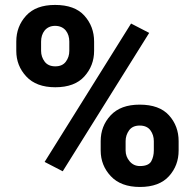

<svg xmlns="http://www.w3.org/2000/svg" viewBox="-20 -741 781 771"><path d="M45.4 -536.6C45.4 -497.1 58.6 -462.9 85.4 -434.1C111.8 -405.3 150.9 -390.6 202.1 -390.6C253.9 -390.6 293 -405.3 318.8 -434.1C344.7 -462.9 357.9 -497.1 357.9 -536.6V-574.2C357.9 -614.7 344.7 -649.4 318.8 -678.2C293 -707 253.4 -721.2 201.2 -721.2C149.9 -721.2 111.3 -707 85 -678.2C58.6 -649.4 45.4 -614.7 45.4 -574.2ZM506.3 -646.5 159.2 -90.8 231.9 -53.2 579.1 -608.9ZM145 -574.2C145 -607.4 163.6 -637.2 201.2 -637.2C240.2 -637.2 258.3 -607.4 258.3 -574.2V-536.6C258.3 -520.5 253.9 -506.3 244.6 -493.7C235.4 -481 221.2 -474.6 202.1 -474.6C183.1 -474.6 168.5 -481 159.2 -493.7C149.9 -506.3 145 -520.5 145 -536.6ZM384.3 -136.7C384.3 -96.7 397.9 -62.5 424.8 -33.7C451.7 -4.9 490.7 9.8 542 9.8C593.8 9.8 632.8 -4.9 658.7 -33.7C684.6 -62.5 697.3 -96.7 697.3 -136.7V-174.3C697.3 -214.4 684.6 -249 658.7 -277.8C632.8 -306.6 593.3 -320.8 541 -320.8C489.7 -320.8 451.2 -306.6 424.3 -277.8C397.5 -249 384.3 -214.4 384.3 -174.3ZM484.4 -174.3C484.4 -190.4 489.3 -205.1 498.5 -217.8C507.8 -230.5 522 -236.8 541 -236.8C560.1 -236.8 574.7 -230.5 584 -217.8C593.3 -205.1 597.7 -190.4 597.7 -174.3V-136.7C597.7 -120.6 594.2 -106 587.4 -93.3C580.1 -80.6 564.9 -74.2 542 -74.2C524.9 -74.2 511.2 -80.6 500.5 -93.3C489.7 -106 484.4 -120.6 484.4 -136.7Z"/></svg>

Font: Vazirmatn ExtraBold
Style: Regular
Weight: 800
Designer: Saber Rastikerdar
Foundry: Saber Rastikerdar
Version: Version 33.003